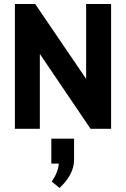

<svg xmlns="http://www.w3.org/2000/svg" viewBox="-20 -640 625 954"><path d="M430 0H532V-620H408V-248L155 -620H54V0H178V-372ZM276 294C320 252 348 207 348 153V49H235V173H272C271 198 260 229 237 262Z"/></svg>

Font: Gemini
Style: Regular
Weight: 700
Designer: Pushpananda Ekanayake, Sol Matas, Kosala Senevirathne
Foundry: Mooniak
Version: Version 1.000;PS 1.0;hotconv 1.0.86;makeotf.lib2.5.63406